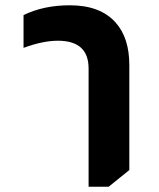

<svg xmlns="http://www.w3.org/2000/svg" viewBox="-20 -706 601 726"><path d="M69 -649Q145 -686 244 -686Q359 -686 417 -621Q469 -563 469 -460V-63L391 0H315V-447Q315 -552 199 -552Q142 -552 69 -525Z"/></svg>

Font: Almarai ExtraBold
Style: Regular
Weight: 800
Designer: Boutros International 2019
Foundry: Created by Boutros International 2019
Version: Version 1.10